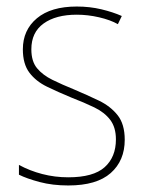

<svg xmlns="http://www.w3.org/2000/svg" viewBox="-20 -558 444 588"><path d="M362 -130Q362 -66 319 -28Q276 10 189 10Q141 10 101.5 -0.5Q62 -11 38 -23V-53Q71 -35 109.5 -25Q148 -15 189 -15Q266 -15 300.5 -46Q335 -77 335 -131Q335 -168 317.5 -191Q300 -214 269 -229Q238 -244 199 -259Q158 -276 124 -292.5Q90 -309 70 -335.5Q50 -362 50 -407Q50 -466 93 -502Q136 -538 215 -538Q255 -538 290.5 -529.5Q326 -521 353 -509L341 -484Q318 -497 283.5 -505Q249 -513 215 -513Q151 -513 113.5 -486Q76 -459 76 -407Q76 -370 93.5 -349Q111 -328 140.5 -313.5Q170 -299 207 -284Q247 -267 282.5 -250Q318 -233 340 -205.5Q362 -178 362 -130Z"/></svg>

Font: Noto Sans Lao UI SemCond Thin
Style: Regular
Weight: 100
Width: 4
Designer: Monotype Design Team
Foundry: Monotype Imaging Inc.
Version: Version 2.000; ttfautohint (v1.8.4.7-5d5b)